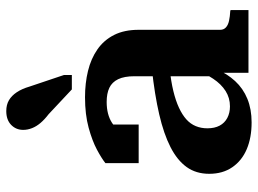

<svg xmlns="http://www.w3.org/2000/svg" viewBox="-125 -687 822 612"><g transform="rotate(-90 286.0 -381.0)"><path d="M373 -308 372 -251Q333 -247 302 -239.5Q271 -232 248.5 -221.5Q226 -211 211.5 -198Q197 -185 190 -168Q183 -151 183 -131Q183 -108 191.5 -92Q200 -76 216 -67.5Q232 -59 253 -59Q280 -59 302 -73Q324 -87 341 -112.5Q358 -138 371 -173L372 -103Q357 -68 333.5 -42.5Q310 -17 277 -3.5Q244 10 202 10Q153 10 116.5 -5.5Q80 -21 59 -51.5Q38 -82 38 -125Q38 -167 59.5 -197Q81 -227 123 -248.5Q165 -270 227.5 -284.5Q290 -299 373 -308ZM360 0V-101H349V-363Q349 -396 339.5 -415.5Q330 -435 312 -443.5Q294 -452 267 -452Q227 -452 200.5 -435Q174 -418 159 -394Q153 -404 153 -413.5Q153 -423 158.5 -431.5Q164 -440 173.5 -446Q183 -452 195 -455V-350H72V-456Q87 -468 115 -483Q143 -498 185 -509.5Q227 -521 282 -521Q327 -521 366 -511.5Q405 -502 434.5 -481.5Q464 -461 480.5 -428.5Q497 -396 497 -350V-90Q497 -79 504.5 -72Q512 -65 525.5 -62Q539 -59 557 -58L560 -57V0ZM316 -698 353 -588V-563H307L228 -637Q211 -650 200 -663Q189 -676 183.5 -690Q178 -704 178 -718Q178 -741 194 -756.5Q210 -772 238 -772Q258 -772 272.5 -763.5Q287 -755 298 -738.5Q309 -722 316 -698Z"/></g></svg>

Font: Roboto Serif 28pt SemiBold
Style: Regular
Weight: 600
Designer: Greg Gazdowicz
Foundry: Commercial Type
Version: Version 1.008